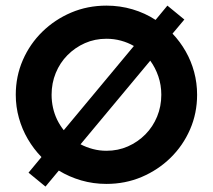

<svg xmlns="http://www.w3.org/2000/svg" viewBox="-20 -658 776 700"><path d="M368.1 12.5Q320.1 12.5 276 -0.3Q231.9 -13.2 194.4 -36.1L145.8 22.2L84 -28.5L131.2 -85.4Q102.8 -114.6 81.6 -150.7Q60.4 -186.8 49 -227.8Q37.5 -268.8 37.5 -312.5Q37.5 -379.9 63.2 -438.9Q88.9 -497.9 134.4 -542.4Q179.9 -586.8 239.6 -612.2Q299.3 -637.5 368.1 -637.5Q417.4 -637.5 463.2 -624Q509 -610.4 547.2 -585.4L590.3 -637.5L652.1 -586.8L609 -535.4Q636.8 -506.2 656.9 -470.8Q677.1 -435.4 687.8 -395.5Q698.6 -355.6 698.6 -312.5Q698.6 -245.1 672.9 -186.1Q647.2 -127.1 601.7 -82.6Q556.2 -38.2 496.5 -12.8Q436.8 12.5 368.1 12.5ZM212.5 -183.3 468.1 -490.3Q446.5 -502.8 421.2 -509.7Q395.8 -516.7 368.1 -516.7Q325.7 -516.7 289.6 -500.7Q253.5 -484.7 226 -456.9Q198.6 -429.2 183.3 -392Q168.1 -354.9 168.1 -312.5Q168.1 -288.2 173.3 -264.9Q178.5 -241.7 188.5 -221.2Q198.6 -200.7 212.5 -183.3ZM368.1 -108.3Q410.4 -108.3 446.5 -124.3Q482.6 -140.3 510.1 -168.1Q537.5 -195.8 552.8 -233Q568.1 -270.1 568.1 -312.5Q568.1 -347.9 557.3 -379.5Q546.5 -411.1 527.8 -436.8L273.6 -131.9Q295.1 -120.8 318.8 -114.6Q342.4 -108.3 368.1 -108.3Z"/></svg>

Font: Afacad Flux
Style: Regular
Weight: 400
Designer: Kristian Moeller
Foundry: Dicotype
Version: Version 1.100